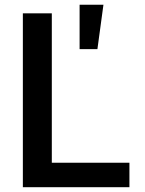

<svg xmlns="http://www.w3.org/2000/svg" viewBox="-20 -783 605 803"><path d="M75.6 0H521.3V-102.3H196.7V-727.3H75.6ZM312.9 -577.4H387.4L412.6 -763.1H312.9Z"/></svg>

Font: Magic Ui Pro Semi Bold
Style: Regular
Weight: 600
Designer: Stefan Endress, Andreas Faust
Version: Version 1.000;FEAKit 1.0